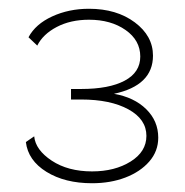

<svg xmlns="http://www.w3.org/2000/svg" viewBox="-20 -831 423 438"><path d="M190 -413Q128 -413 86 -439Q44 -465 39 -507L58 -520Q61 -489 98 -464.5Q135 -440 190 -440Q242 -440 278 -462.5Q314 -485 314 -521Q314 -559 273 -581.5Q232 -604 165 -604H142V-628H165Q229 -628 264.5 -647Q300 -666 300 -702Q300 -739 266.5 -762.5Q233 -786 183 -786Q141 -786 109.5 -769.5Q78 -753 65 -727L45 -746Q61 -776 99 -793.5Q137 -811 183 -811Q246 -811 287.5 -780Q329 -749 329 -704Q329 -636 240 -617Q286 -609 313.5 -582Q341 -555 341 -517Q341 -486 320.5 -462.5Q300 -439 266 -426Q232 -413 190 -413Z"/></svg>

Font: Raleway ExtraLight
Style: Regular
Weight: 200
Designer: Matt McInerney, Pablo Impallari, Rodrigo Fuenzalida
Foundry: Matt McInerney, Pablo Impallari, Rodrigo Fuenzalida
Version: Version 4.026